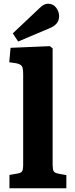

<svg xmlns="http://www.w3.org/2000/svg" viewBox="-20 -1016 402 1036"><path d="M31 0V-72L76 -80Q94 -83 99.5 -92Q105 -101 105 -129V-614Q105 -648 98 -659Q91 -670 66 -675L30 -680L37 -758L249 -767L264 -755V-127Q264 -103 269 -93Q274 -83 295 -79L338 -71V0ZM78 -792 49 -836 192 -971Q206 -985 217 -990.5Q228 -996 239 -996Q267 -996 283 -974.5Q299 -953 299 -928Q299 -884 246 -863Z"/></svg>

Font: Literata
Style: Bold
Weight: 700
Designer: Latin by Veronika Burian and Jose Scaglione. Greek by Irene Vlachou. Cyrillic by Vera Evstafieva.
Foundry: TypeTogether
Version: Version 3.103; ttfautohint (v1.8.4.7-5d5b);gftools[0.9.29]